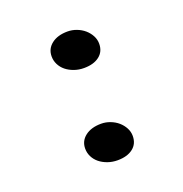

<svg xmlns="http://www.w3.org/2000/svg" viewBox="-76 -430 467 489"><g transform="rotate(-20 157.0 -185.0)"><path d="M164.1 -8.8Q149.9 -8.8 137.5 -13.2Q125 -17.6 115.7 -25.1Q106.4 -32.7 101.3 -43Q96.2 -53.2 96.2 -64.9Q96.2 -85.4 112.5 -98.1Q128.9 -110.8 155.8 -110.8Q168.5 -110.8 180.4 -106.2Q192.4 -101.6 201.4 -93.8Q210.4 -85.9 215.8 -75.7Q221.2 -65.4 221.2 -54.2Q221.2 -32.7 205.8 -20.8Q190.4 -8.8 164.1 -8.8ZM164.1 -258.8Q149.9 -258.8 137.5 -263.2Q125 -267.6 115.7 -275.1Q106.4 -282.7 101.3 -293Q96.2 -303.2 96.2 -314.9Q96.2 -335.4 112.5 -348.1Q128.9 -360.8 155.8 -360.8Q168.5 -360.8 180.4 -356.2Q192.4 -351.6 201.4 -343.8Q210.4 -335.9 215.8 -325.7Q221.2 -315.4 221.2 -304.2Q221.2 -282.7 205.8 -270.8Q190.4 -258.8 164.1 -258.8Z"/></g></svg>

Font: Gochi Hand
Style: Regular
Weight: 400
Designer: Juan Pablo del Peral
Foundry: Juan Pablo del Peral
Version: Version 1.001